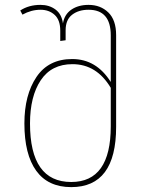

<svg xmlns="http://www.w3.org/2000/svg" viewBox="-20 -757 604 787"><path d="M343 -737Q392 -737 424 -706Q456 -675 456 -613V-237Q456 10 272 10Q177 10 128.5 -57Q80 -124 80 -251Q80 -368 129.5 -441.5Q179 -515 276 -515Q375 -515 434 -421V-612Q434 -717 343 -717Q302 -717 275.5 -696.5Q249 -676 249 -633V-592L227 -589V-631Q227 -675 204 -696Q181 -717 146 -717Q108 -717 72 -697L63 -714Q98 -737 146 -737Q182 -737 207.5 -718Q233 -699 238 -661Q244 -698 272.5 -717.5Q301 -737 343 -737ZM272 -11Q434 -11 434 -239V-397Q376 -494 277 -494Q191 -494 147 -428Q103 -362 103 -251Q103 -11 272 -11Z"/></svg>

Font: FiraGO Thin
Style: Regular
Weight: 100
Designer: bBox Type
Foundry: bBox Type GmbH
Version: Version 1.001;PS 001.001;hotconv 1.0.88;makeotf.lib2.5.64775